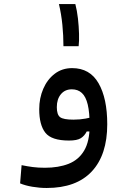

<svg xmlns="http://www.w3.org/2000/svg" viewBox="-20 -683 626 937"><path d="M208 234.4Q173.3 234.4 138.4 228.5Q103.5 222.7 78.1 211.9L85.4 123Q114.3 128.9 140.4 132.3Q166.5 135.7 199.2 135.7Q265.6 135.7 314.7 116.5Q363.8 97.2 390.6 52Q417.5 6.8 417.5 -70.3Q417.5 -133.8 408.2 -172.6Q398.9 -211.4 379.6 -229.2Q360.4 -247.1 330.6 -247.1Q296.9 -247.1 277.1 -223.1Q257.3 -199.2 257.3 -160.2Q257.3 -123.5 273.2 -111.3Q289.1 -99.1 338.4 -99.1Q370.1 -99.1 397.2 -104.2Q424.3 -109.4 462.9 -119.1L458 -41.5H403.3Q392.6 -20 374.3 -8.5Q356 2.9 316.9 2.9Q231.4 2.9 201.4 -35.2Q171.4 -73.2 171.4 -149.9Q171.4 -204.1 191.2 -249.8Q210.9 -295.4 247.1 -323Q283.2 -350.6 332 -350.6Q418.5 -350.6 460.9 -276.9Q503.4 -203.1 503.4 -76.7Q503.4 72.8 428 153.6Q352.5 234.4 208 234.4ZM289.6 -457.5Q289.6 -509.8 284.4 -561.8Q279.3 -613.8 267.6 -663.1H347.7Q356 -631.3 360.4 -592.8Q364.7 -554.2 365.7 -518.1Q366.7 -481.9 363.8 -457.5Z"/></svg>

Font: Cascadia Mono
Style: Regular
Weight: 400
Monospace: yes
Designer: Aaron Bell
Foundry: Saja Typeworks
Version: Version 2404.023